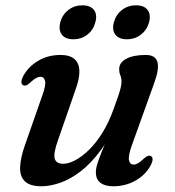

<svg xmlns="http://www.w3.org/2000/svg" viewBox="-20 -672 640 704"><path d="M533.5 -99.5Q539.5 -96.5 539.5 -88Q539.5 -79.5 533 -66.5Q514 -31 477.2 -10Q440.5 11 395 11Q365 11 348.2 -1.8Q331.5 -14.5 331.5 -40Q331.5 -55 337.8 -74.2Q344 -93.5 354.5 -119.5Q365 -145.5 379.5 -180Q394 -214.5 409.5 -260L414 -242Q385.5 -170.5 349.8 -121.8Q314 -73 275.8 -43.8Q237.5 -14.5 200.5 -1.8Q163.5 11 132.5 11Q90 11 71.2 -7.2Q52.5 -25.5 53.8 -59.2Q55 -93 71 -138.5L135 -321.5Q149 -360 145.2 -375.2Q141.5 -390.5 128.5 -390.5Q121 -390.5 112.2 -385.8Q103.5 -381 90.5 -369Q82 -361 76.2 -359Q70.5 -357 65 -359.5Q58.5 -363 58.5 -371.5Q58.5 -380 65 -393Q84 -428 120.2 -449.2Q156.5 -470.5 202 -470.5Q236 -470.5 253 -455.5Q270 -440.5 271 -412.5Q272 -384.5 257.5 -345L192.5 -157.5Q175.5 -110.5 180.5 -91Q185.5 -71.5 211.5 -71.5Q231 -71.5 255.5 -84.2Q280 -97 306 -122.2Q332 -147.5 355.5 -185.2Q379 -223 397 -273.5Q408 -303 414.2 -322Q420.5 -341 423 -352.5Q425.5 -364 425.5 -372.5Q425.5 -386 421.2 -395.8Q417 -405.5 417 -419Q417 -442.5 443 -456.5Q469 -470.5 514.5 -470.5Q549.5 -470.5 557 -445.2Q564.5 -420 546 -369L463 -138Q449.5 -99.5 453 -84Q456.5 -68.5 469.5 -68.5Q477.5 -68.5 486.2 -73.5Q495 -78.5 507.5 -90.5Q516.5 -98.5 522.2 -100.5Q528 -102.5 533.5 -99.5ZM249 -528Q219.5 -528 206.8 -545Q194 -562 201 -590Q208.5 -618.5 230.8 -635.5Q253 -652.5 282 -652.5Q311.5 -652.5 324.5 -635.5Q337.5 -618.5 329.5 -590Q322.5 -562.5 300.5 -545.2Q278.5 -528 249 -528ZM445 -528Q416 -528 403 -545Q390 -562 397.5 -590Q405 -618 427 -635.2Q449 -652.5 478.5 -652.5Q508.5 -652.5 521.2 -635.5Q534 -618.5 526.5 -590Q519 -562.5 497 -545.2Q475 -528 445 -528Z"/></svg>

Font: Fraunces Medium
Style: Italic
Weight: 500
Italic angle: -16°
Version: Version 1.000;[b76b70a41]